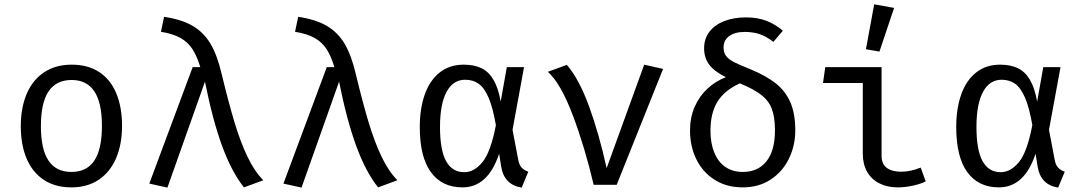

<svg xmlns="http://www.w3.org/2000/svg" viewBox="-20 -848 4963 881"><path d="M540 -270.3Q540 -186.7 513.1 -123.1Q486.2 -59.5 433.8 -23.8Q381.5 11.8 307.7 11.8Q232.8 11.8 180.8 -22.8Q128.7 -57.4 102.1 -120.5Q75.4 -183.6 75.4 -269.2Q75.4 -353.3 102.3 -416.9Q129.2 -480.5 181.8 -515.9Q234.4 -551.3 308.7 -551.3Q383.6 -551.3 435.4 -517.2Q487.2 -483.1 513.6 -419.7Q540 -356.4 540 -270.3ZM167.7 -269.2Q167.7 -163.1 202.6 -111Q237.4 -59 307.7 -59Q377.9 -59 412.8 -111Q447.7 -163.1 447.7 -270.3Q447.7 -376.9 412.8 -429Q377.9 -481 308.7 -481Q238.5 -481 203.1 -429Q167.7 -376.9 167.7 -269.2Z M899 -540Q883.6 -590.8 863.1 -622.6Q842.6 -654.4 808.2 -673.8Q773.8 -693.3 718.5 -702.1L732.8 -770.8Q812.8 -759 863.3 -729.7Q913.8 -700.5 945.1 -648.5Q976.4 -596.4 996.4 -511.3Q1028.7 -377.4 1056.2 -286.4Q1083.6 -195.4 1115.9 -128.2Q1148.2 -61 1188.2 -21L1099.5 11.8Q1043.1 -58.5 999.2 -178.2Q955.4 -297.9 920.5 -473.3L748.2 12.8L665.1 -5.6L864.1 -540Z M1514.4 -540Q1499 -590.8 1478.5 -622.6Q1457.9 -654.4 1423.6 -673.8Q1389.2 -693.3 1333.8 -702.1L1348.2 -770.8Q1428.2 -759 1478.7 -729.7Q1529.2 -700.5 1560.5 -648.5Q1591.8 -596.4 1611.8 -511.3Q1644.1 -377.4 1671.5 -286.4Q1699 -195.4 1731.3 -128.2Q1763.6 -61 1803.6 -21L1714.9 11.8Q1658.5 -58.5 1614.6 -178.2Q1570.8 -297.9 1535.9 -473.3L1363.6 12.8L1280.5 -5.6L1479.5 -540Z M2277.4 -382.1 2305.6 -540H2384.6L2331.8 -252.3L2358.5 -112.3Q2362.6 -91.3 2373.1 -79.5Q2383.6 -67.7 2404.1 -60L2373.8 12.8Q2292.8 0 2279.5 -84.6L2270.3 -142.6Q2219 11.8 2102.1 11.8Q2008.2 11.8 1957.2 -57.9Q1906.2 -127.7 1906.2 -265.1Q1906.2 -349.7 1929 -414.4Q1951.8 -479 1997.2 -515.1Q2042.6 -551.3 2107.7 -551.3Q2154.9 -551.3 2188.5 -535.4Q2222.1 -519.5 2244.1 -482.3Q2266.2 -445.1 2277.4 -382.1ZM1999 -265.1Q1999 -159.5 2026.9 -108.7Q2054.9 -57.9 2110.3 -57.9Q2155.9 -57.9 2193.8 -104.1Q2231.8 -150.3 2255.4 -273.8Q2241.5 -354.4 2221.8 -400Q2202.1 -445.6 2176.2 -463.8Q2150.3 -482.1 2114.4 -482.1Q2059 -482.1 2029 -426.2Q1999 -370.3 1999 -265.1Z M2704.1 0Q2664.1 -170.8 2608.5 -318.5Q2552.8 -466.2 2493.8 -518.5L2581 -550.3Q2636.9 -485.6 2682.6 -361Q2728.2 -236.4 2763.6 -76.4L2935.9 -551.3L3022.6 -531.8L2809.7 0Z M3572.3 -707.2 3528.7 -655.9Q3495.4 -681.5 3465.1 -691.5Q3434.9 -701.5 3397.4 -701.5Q3352.3 -701.5 3326.2 -682.6Q3300 -663.6 3300 -630.3Q3300 -606.7 3311.5 -591.3Q3323.1 -575.9 3346.9 -563.6Q3370.8 -551.3 3422.1 -530.8Q3495.4 -500.5 3540 -465.1Q3584.6 -429.7 3606.9 -377.9Q3629.2 -326.2 3629.2 -249.7Q3629.2 -180 3600 -120Q3570.8 -60 3516.2 -24.1Q3461.5 11.8 3388.2 11.8Q3313.8 11.8 3259 -23.1Q3204.1 -57.9 3175.1 -117.4Q3146.2 -176.9 3146.2 -249.2Q3146.2 -309.2 3167.7 -358.2Q3189.2 -407.2 3226.2 -441.3Q3263.1 -475.4 3310.3 -493.8Q3255.9 -521.5 3233.3 -552.6Q3210.8 -583.6 3210.8 -626.2Q3210.8 -670.8 3235.6 -702.8Q3260.5 -734.9 3304.1 -751.5Q3347.7 -768.2 3403.1 -768.2Q3455.4 -768.2 3495.4 -753.1Q3535.4 -737.9 3572.3 -707.2ZM3240 -248.7Q3240 -190.3 3257.7 -147.4Q3275.4 -104.6 3308.7 -81.8Q3342.1 -59 3388.2 -59Q3458.5 -59 3497.2 -108.2Q3535.9 -157.4 3535.9 -249.7Q3535.9 -311.3 3521.3 -349Q3506.7 -386.7 3472.8 -412.8Q3439 -439 3374.9 -465.6Q3303.1 -432.8 3271.5 -380.3Q3240 -327.7 3240 -248.7Z M3939 -467.2H3756.4L3766.7 -540H4025.1V-133.3Q4025.1 -95.4 4049 -77.7Q4072.8 -60 4114.4 -60Q4157.4 -60 4204.6 -79L4227.7 -15.9Q4208.2 -5.1 4171.3 3.3Q4134.4 11.8 4099.5 11.8Q4051.3 11.8 4014.9 -6.7Q3978.5 -25.1 3958.7 -60Q3939 -94.9 3939 -143.1ZM3953.3 -622.1 3991.3 -828.2 4082.6 -811.8 4015.4 -611.3Z M4739 -382.1 4767.2 -540H4846.2L4793.3 -252.3L4820 -112.3Q4824.1 -91.3 4834.6 -79.5Q4845.1 -67.7 4865.6 -60L4835.4 12.8Q4754.4 0 4741 -84.6L4731.8 -142.6Q4680.5 11.8 4563.6 11.8Q4469.7 11.8 4418.7 -57.9Q4367.7 -127.7 4367.7 -265.1Q4367.7 -349.7 4390.5 -414.4Q4413.3 -479 4458.7 -515.1Q4504.1 -551.3 4569.2 -551.3Q4616.4 -551.3 4650 -535.4Q4683.6 -519.5 4705.6 -482.3Q4727.7 -445.1 4739 -382.1ZM4460.5 -265.1Q4460.5 -159.5 4488.5 -108.7Q4516.4 -57.9 4571.8 -57.9Q4617.4 -57.9 4655.4 -104.1Q4693.3 -150.3 4716.9 -273.8Q4703.1 -354.4 4683.3 -400Q4663.6 -445.6 4637.7 -463.8Q4611.8 -482.1 4575.9 -482.1Q4520.5 -482.1 4490.5 -426.2Q4460.5 -370.3 4460.5 -265.1Z"/></svg>

Font: Fira Code Fixed
Style: Regular
Weight: 400
Monospace: yes
Designer: Carrois Corporate, Edenspiekermann AG, Nikita Prokopov
Foundry: Carrois Corporate, Edenspiekermann AG, Nikita Prokopov
Version: Version 5.002